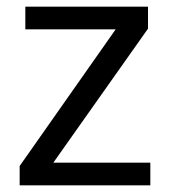

<svg xmlns="http://www.w3.org/2000/svg" viewBox="-20 -556 510 576"><path d="M431 0H39V-58L327 -468H56V-536H424V-470L140 -68H431Z"/></svg>

Font: Noto Sans Khudawadi
Style: Regular
Weight: 400
Designer: Monotype Design Team
Foundry: Monotype Imaging Inc.
Version: Version 2.003; ttfautohint (v1.8.4.7-5d5b)